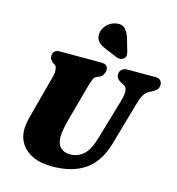

<svg xmlns="http://www.w3.org/2000/svg" viewBox="-137 -1081 1115 1212"><g transform="rotate(15 421.0 -475.0)"><path d="M551.5 -237 629.5 -503.5Q640.5 -543 638.5 -567.5Q636.5 -592 612.5 -604L602.5 -608.5Q581 -620 573.5 -630.2Q566 -640.5 566.5 -657Q566.5 -674.5 579.5 -687.2Q592.5 -700 617.5 -700H799.5Q821.5 -700 832 -689Q842.5 -678 842.5 -661Q842.5 -639.5 831 -628Q819.5 -616.5 800.5 -607L791 -602.5Q764 -589.5 750.2 -565.2Q736.5 -541 724 -496L648 -229Q610.5 -98.5 527 -42.2Q443.5 14 315 14Q236.5 14 185.2 -10.8Q134 -35.5 108.8 -76.8Q83.5 -118 84.5 -167Q85 -201.5 95.8 -244.5Q106.5 -287.5 115.5 -319.5L173 -534.5Q180 -559.5 177.8 -581.2Q175.5 -603 166.5 -610L155.5 -615.5Q141 -627.5 135 -636.2Q129 -645 129.5 -661Q130 -676.5 140.5 -688.2Q151 -700 169 -700H445Q489.5 -700 489.5 -663.5Q489 -648 480.5 -632.5Q472 -617 456 -610.5L443 -606Q426.5 -599.5 419 -582.8Q411.5 -566 403 -535.5L344 -320Q330 -269 324 -238Q318 -207 317.5 -184Q317 -136.5 340 -112.8Q363 -89 404.5 -89Q451.5 -89 489.2 -120.5Q527 -152 551.5 -237ZM562.5 -888.5 586 -807.5Q589 -795.5 588.8 -784.5Q588.5 -773.5 578 -764Q568.5 -755 555 -753.8Q541.5 -752.5 530.5 -757L453.5 -789Q416.5 -804 400 -822.2Q383.5 -840.5 384.5 -871Q385.5 -899 408.5 -926.5Q431.5 -954 467.5 -962Q508.5 -970.5 529.8 -949Q551 -927.5 562.5 -888.5Z"/></g></svg>

Font: Fraunces 9pt Soft Black
Style: Italic
Weight: 900
Italic angle: -16°
Version: Version 1.000;[b76b70a41]